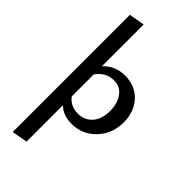

<svg xmlns="http://www.w3.org/2000/svg" viewBox="-306 -789 1148 1148"><g transform="rotate(45 267.5 -215.0)"><path d="M304 -425Q391 -425 444 -367.5Q497 -310 497 -222Q497 -124 434.5 -59Q372 6 281 6Q210 6 167 -37V271L68 289V-702L167 -719V-366Q222 -425 304 -425ZM265 -64Q323 -64 357 -104Q391 -144 391 -212Q391 -275 361 -316.5Q331 -358 279 -358Q210 -358 167 -297V-111Q203 -64 265 -64Z"/></g></svg>

Font: EauTestText Semibold
Style: Regular
Weight: 600
Designer: Christian Thalmann (Catharsis Fonts)
Version: Version 0.001;PS 000.001;hotconv 1.0.88;makeotf.lib2.5.64775